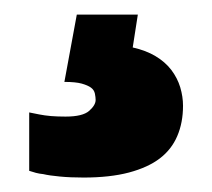

<svg xmlns="http://www.w3.org/2000/svg" viewBox="-20 -30 291 263"><path d="M94.5 213.2Q130.5 213.2 156.7 206.3Q182.8 199.3 198.9 187Q215 174.7 222.8 156.4Q230.7 138 230.7 114.8Q230.7 102.5 226.9 89.6Q223 76.8 214.6 65.7Q206.1 54.7 193 46.9Q180 39.1 161.8 35L168.8 -10H85.2L68.2 82.2Q83.5 82.2 91.9 84.5Q100.4 86.9 104.7 90.1Q109 93.3 110 98.3Q111 103.3 111 106.9Q111 114 102.2 121.8Q93.3 129.7 69.8 129.7Q59 129.7 50 129Q41 128.2 34 126.8L20 124V204Q24.7 205.5 29.3 206.8Q34 208 39.2 208.5Q47.7 210.5 61.9 211.8Q76.1 213.2 94.5 213.2Z"/></svg>

Font: Golos Text VF
Style: Regular
Weight: 400
Designer: A.Korolkova, Vitaly Kuzmin
Foundry: ParaType Ltd
Version: Version 2.005